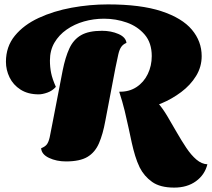

<svg xmlns="http://www.w3.org/2000/svg" viewBox="-20 -710 963 873"><path d="M616 -213 522 -293Q567 -292 600.5 -314Q634 -336 652 -373.5Q670 -411 670 -455Q670 -515 638 -552.5Q606 -590 556.5 -607.5Q507 -625 453 -625Q406 -625 362 -612.5Q318 -600 283 -575.5Q248 -551 227.5 -516Q207 -481 207 -435Q207 -405 212.5 -378Q218 -351 234 -315Q218 -297 195.5 -289Q173 -281 156 -281Q107 -281 73.5 -302.5Q40 -324 23.5 -358Q7 -392 7 -429Q7 -498 47.5 -547.5Q88 -597 156 -628.5Q224 -660 306 -675Q388 -690 471 -690Q620 -690 714 -659Q808 -628 852.5 -575Q897 -522 897 -455Q897 -406 871.5 -364.5Q846 -323 804 -291.5Q762 -260 713 -239.5Q664 -219 616 -213ZM280 24Q237 24 203 8Q169 -8 167 -36Q185 -43 193 -53.5Q201 -64 206 -86Q211 -108 218 -147L265 -390Q277 -450 295.5 -490Q314 -530 348.5 -550Q383 -570 444 -570Q485 -570 518.5 -555.5Q552 -541 555 -515Q540 -509 531.5 -497Q523 -485 518 -463Q513 -441 505 -402L459 -161Q448 -100 430 -58.5Q412 -17 377.5 3.5Q343 24 280 24ZM772 143Q708 143 671.5 117Q635 91 615 51Q603 26 594.5 -2Q586 -30 579 -61.5Q572 -93 564.5 -129Q557 -165 547 -206Q537 -247 522 -293L698 -242Q720 -217 741 -181.5Q762 -146 783.5 -108.5Q805 -71 827 -38Q849 -5 873 15.5Q897 36 923 37Q911 85 871 114Q831 143 772 143Z"/></svg>

Font: Sansita Swashed Light Black
Style: Regular
Weight: 900
Version: Version 1.003